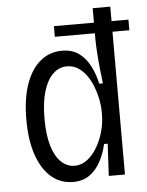

<svg xmlns="http://www.w3.org/2000/svg" viewBox="-52 -738 608 793"><g transform="rotate(-5 252.5 -342.0)"><path d="M196 -636H505V-592H196ZM219 12Q168 12 130 -20Q92 -52 70.5 -113Q49 -174 49 -261Q49 -348 70.5 -408.5Q92 -469 130.5 -500.5Q169 -532 220 -532Q263 -532 291 -511Q319 -490 336 -456.5Q353 -423 362 -383H377Q373 -414 369.5 -449Q366 -484 364 -516.5Q362 -549 362 -572V-696H435V-263V0H368L375 -133H360Q351 -93 333 -60Q315 -27 287.5 -7.5Q260 12 219 12ZM232 -54Q260 -54 284 -72.5Q308 -91 325.5 -121Q343 -151 352.5 -186Q362 -221 362 -255V-268Q362 -290 357 -316.5Q352 -343 342 -369.5Q332 -396 317 -417.5Q302 -439 281.5 -452.5Q261 -466 235 -466Q202 -466 177 -442Q152 -418 138 -372Q124 -326 124 -258Q124 -190 138 -144.5Q152 -99 176.5 -76.5Q201 -54 232 -54Z"/></g></svg>

Font: Bricolage Grotesque SemiCondensed Light
Style: Regular
Weight: 300
Width: 4
Designer: Mathieu Triay
Foundry: Atelier Triay
Version: Version 1.000;gftools[0.9.30]